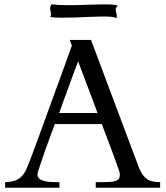

<svg xmlns="http://www.w3.org/2000/svg" viewBox="-20 -874 771 894"><path d="M434.1 -347.7Q431.2 -356.4 423.8 -376Q416.5 -395.5 407.2 -420.2Q397.9 -444.8 387.7 -471.7Q377.4 -498.5 368.7 -522.2Q359.9 -545.9 353 -564Q346.2 -582 343.8 -588.4Q340.8 -580.6 333.5 -561.3Q326.2 -542 317.1 -517.1Q308.1 -492.2 298.1 -465.1Q288.1 -438 279.3 -413.8Q270.5 -389.6 264.2 -371.8Q257.8 -354 255.4 -347.7ZM725.6 0H425.8V-25.9H456.1Q481 -25.9 496.8 -27.3Q512.7 -28.8 521.7 -32.7Q530.8 -36.6 534.4 -43.5Q538.1 -50.3 538.1 -60.5Q538.1 -67.4 534.7 -78.9Q531.2 -90.3 525.9 -103Q523.4 -109.9 518.1 -125Q512.7 -140.1 505.6 -159.4Q498.5 -178.7 490.5 -200Q482.4 -221.2 475.1 -240.5Q467.8 -259.8 462.2 -274.7Q456.5 -289.6 454.1 -296.4H235.4Q228 -276.9 219 -252.4Q210 -228 200.9 -203.1Q191.9 -178.2 183.6 -154.3Q175.3 -130.4 168.7 -110.8Q162.1 -91.3 158.2 -78.1Q154.3 -64.9 154.3 -61.5Q154.3 -25.9 237.3 -25.9H256.8V0H3.9V-25.9Q33.2 -26.9 51.3 -33.7Q69.3 -40.5 81.5 -53.5Q93.8 -66.4 102.3 -85.4Q110.8 -104.5 120.6 -129.9Q125.5 -142.6 135.7 -170.2Q146 -197.8 159.4 -234.6Q172.9 -271.5 188.7 -314.9Q204.6 -358.4 220.7 -402.8Q236.8 -447.3 252.4 -489.7Q268.1 -532.2 280.8 -567.6Q293.5 -603 302.5 -628.2Q311.5 -653.3 314.9 -662.6Q311.5 -668 308.8 -676Q306.2 -684.1 304.7 -688H403.8L627.9 -90.8Q635.7 -72.8 644.5 -60.3Q653.3 -47.9 664.6 -40Q675.8 -32.2 690.7 -29.1Q705.6 -25.9 725.6 -25.9ZM214.4 -794.4Q218.3 -804.7 217.3 -811.8Q216.3 -818.8 214.8 -825Q213.4 -831.1 213.6 -837.6Q213.9 -844.2 219.7 -854Q243.7 -851.1 273.7 -850.3Q303.7 -849.6 335.2 -850.3Q366.7 -851.1 397.5 -852.1Q428.2 -853 454.6 -853.5Q481 -854 500.5 -852.8Q520 -851.6 528.3 -847.7Q520.5 -839.4 519.3 -833.5Q518.1 -827.6 519.5 -821.5Q521 -815.4 522.9 -807.9Q524.9 -800.3 522.9 -788.6Q516.6 -793.9 498.3 -795.7Q480 -797.4 453.9 -797.1Q427.7 -796.9 396.2 -795.4Q364.7 -793.9 332.5 -792.7Q300.3 -791.5 269.5 -791.5Q238.8 -791.5 214.4 -794.4Z"/></svg>

Font: HM XNiloofar
Style: Regular
Weight: 400
Designer: Hossein Movahhedian
Version: Version 2.8, 2015